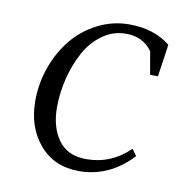

<svg xmlns="http://www.w3.org/2000/svg" viewBox="-60 -510 562 575"><g transform="rotate(10 221.5 -222.5)"><path d="M50.8 -178.2Q50.8 -231 68.6 -280.8Q86.4 -330.6 117.4 -368.4Q148.4 -406.2 193.4 -429.2Q238.3 -452.1 289.1 -452.1Q364.7 -452.1 414.1 -412.1L399.9 -314H376L363.8 -383.8Q335.9 -422.9 284.2 -422.9Q245.1 -422.9 212.6 -399.7Q180.2 -376.5 160.2 -339.4Q140.1 -302.2 129.2 -258.3Q118.2 -214.4 118.2 -169.9Q118.2 -109.9 146.2 -71Q174.3 -32.2 231 -32.2Q306.6 -32.2 362.8 -86.9L377 -66.9Q308.1 6.8 215.8 6.8Q140.1 6.8 95.5 -45.7Q50.8 -98.1 50.8 -178.2Z"/></g></svg>

Font: Dihjauti S
Style: Italic
Weight: 400
Italic angle: -9°
Designer: T. Christopher White
Version: Version 3.0.0